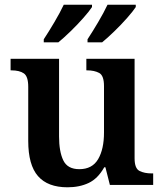

<svg xmlns="http://www.w3.org/2000/svg" viewBox="-20 -786 695 816"><path d="M267 10Q183 10 141.5 -37.5Q100 -85 100 -187V-417Q100 -461 81.5 -474Q63 -487 28 -487H25V-536H231V-206Q231 -142 249 -104.5Q267 -67 317 -67Q372 -67 397 -109.5Q422 -152 422 -223V-420Q422 -465 401.5 -476Q381 -487 350 -487H347V-536H552V-113Q552 -70 573 -59.5Q594 -49 624 -49H631V0H447L428 -75H423Q396 -27 357 -8.5Q318 10 267 10ZM352 -619Q373 -651 397 -691.5Q421 -732 437 -766H557V-756Q546 -739 520.5 -710Q495 -681 465.5 -652.5Q436 -624 414 -606H352ZM166 -619Q187 -651 211 -691.5Q235 -732 251 -766H371V-756Q360 -739 334.5 -710Q309 -681 279.5 -652.5Q250 -624 228 -606H166Z"/></svg>

Font: Noto Serif Malayalam SemiBold
Style: Regular
Weight: 600
Designer: Indian type Foundry, Jelle Bosma, Monotype Design Team
Foundry: Monotype Imaging Inc.
Version: Version 2.104; ttfautohint (v1.8.4.7-5d5b)